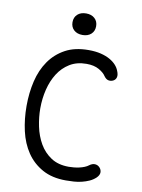

<svg xmlns="http://www.w3.org/2000/svg" viewBox="-101 -1010 803 1088"><g transform="rotate(10 300.0 -466.0)"><path d="M63 -367Q63 -443 79 -510.5Q95 -578 130.5 -629Q166 -680 221 -710Q276 -740 355 -740Q395 -740 425.5 -732.5Q456 -725 478 -712.5Q500 -700 514 -684.5Q528 -669 534 -652Q543 -631 539.5 -616.5Q536 -602 523 -595Q510 -588 495.5 -590.5Q481 -593 469 -610Q457 -629 428.5 -645Q400 -661 357 -661Q301 -661 260.5 -636Q220 -611 194 -570Q168 -529 155 -476.5Q142 -424 142 -367Q142 -317 153 -264Q164 -211 189 -167.5Q214 -124 255.5 -96.5Q297 -69 358 -69Q371 -69 387 -70.5Q403 -72 418.5 -75.5Q434 -79 447.5 -84.5Q461 -90 470 -97Q487 -110 503 -109Q519 -108 530 -96Q541 -84 541 -68.5Q541 -53 525 -37Q509 -22 489 -13Q469 -4 446.5 1.5Q424 7 401 8.5Q378 10 355 10Q276 10 220 -21Q164 -52 129 -104Q94 -156 78.5 -224Q63 -292 63 -367ZM305 -818Q274 -818 255.5 -835Q237 -852 237 -880Q237 -908 255.5 -925Q274 -942 305 -942Q336 -942 354.5 -925Q373 -908 373 -880Q373 -852 354.5 -835Q336 -818 305 -818Z"/></g></svg>

Font: Maple Mono NL Light
Style: Regular
Weight: 300
Monospace: yes
Designer: subframe7536
Version: Version 7.000